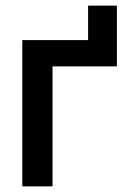

<svg xmlns="http://www.w3.org/2000/svg" viewBox="-20 -660 449 680"><path d="M292 -497V-640H394V-497ZM59 0V-518H166V0ZM86 -425V-518H394V-425Z"/></svg>

Font: TikTok Sans 24pt Medium
Style: Regular
Weight: 500
Version: Version 4.000